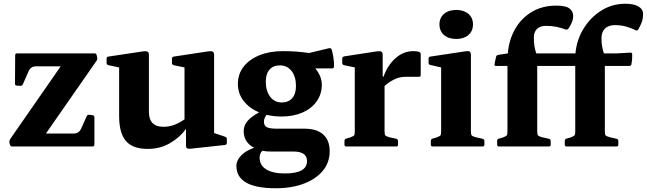

<svg xmlns="http://www.w3.org/2000/svg" viewBox="-20 -782 3453 1025"><path d="M443 -162Q447 -171 458 -169L475 -167Q484 -165 484 -155V-10Q484 0 474 0H45Q36 0 33 -10L30 -21Q29 -31 34 -39L304 -428H175Q157 -428 147.5 -421Q138 -414 132 -400L102 -332Q98 -323 88 -324L70 -325Q60 -325 60 -335L61 -487Q61 -497 71 -497H485Q495 -497 496 -487L499 -475Q501 -465 495 -457L225 -69H370Q388 -69 397.5 -75.5Q407 -82 413 -95Z M768 13Q689 13 652.5 -29Q616 -71 616 -163V-422L559 -434Q549 -437 549 -446V-469Q549 -479 559 -480L745 -508Q761 -510 768 -506Q775 -502 775 -488V-185Q775 -105 853 -105Q909 -105 965 -145V-422L907 -434Q898 -437 898 -446V-469Q898 -479 908 -480L1093 -508Q1110 -510 1116.5 -506Q1123 -502 1123 -488V-72L1182 -52Q1191 -49 1191 -39V-19Q1191 -9 1181 -8L996 12Q973 14 973 -3V-94Q940 -48 887 -17.5Q834 13 768 13Z M1452 223Q1242 223 1242 103Q1242 74 1268 47.5Q1294 21 1337 7Q1281 -22 1281 -82Q1281 -111 1300 -134.5Q1319 -158 1363 -182Q1311 -204 1280.5 -243.5Q1250 -283 1250 -334Q1250 -387 1280.5 -426Q1311 -465 1365 -487Q1419 -509 1490 -509Q1530 -509 1563.5 -506.5Q1597 -504 1630 -499L1738 -525Q1747 -526 1751 -517Q1756 -500 1760 -474.5Q1764 -449 1763 -427Q1763 -417 1753 -417H1663Q1698 -375 1698 -330Q1698 -280 1671 -241.5Q1644 -203 1595.5 -181.5Q1547 -160 1483 -160Q1441 -160 1403 -169Q1389 -150 1389 -133Q1389 -110 1405.5 -102.5Q1422 -95 1457 -95H1606Q1671 -95 1705.5 -64Q1740 -33 1740 25Q1740 85 1704 129Q1668 173 1603 198Q1538 223 1452 223ZM1484 -235Q1520 -235 1540 -258Q1560 -281 1560 -323Q1560 -373 1536.5 -403Q1513 -433 1474 -433Q1439 -433 1419 -410.5Q1399 -388 1399 -346Q1399 -297 1422 -266Q1445 -235 1484 -235ZM1366 59Q1366 100 1401 122Q1436 144 1501 144Q1619 144 1619 78Q1619 52 1600.5 39.5Q1582 27 1549 27H1428Q1402 27 1380 23Q1366 38 1366 59Z M1828 0Q1819 0 1819 -10V-29Q1819 -39 1828 -42L1849 -48Q1867 -55 1870.5 -59.5Q1874 -64 1874 -81V-422L1817 -434Q1807 -437 1807 -446V-469Q1807 -478 1817 -481L1993 -508Q2010 -510 2016.5 -506Q2023 -502 2023 -488V-377L2027 -371Q2048 -432 2090.5 -470.5Q2133 -509 2187 -509Q2226 -509 2226 -494V-381Q2226 -372 2216 -372H2147Q2119 -372 2096 -363Q2062 -349 2033 -323V-83Q2033 -65 2036.5 -60Q2040 -55 2056 -50L2096 -41Q2105 -38 2105 -28V-10Q2105 0 2095 0Z M2289 0Q2280 0 2280 -10V-29Q2280 -39 2289 -42L2310 -48Q2328 -55 2331.5 -59.5Q2335 -64 2335 -81V-422L2278 -435Q2268 -437 2268 -447V-469Q2268 -479 2278 -480L2464 -508Q2480 -511 2487 -507Q2494 -503 2494 -488V-83Q2494 -65 2497.5 -60Q2501 -55 2517 -50L2557 -41Q2566 -38 2566 -28V-10Q2566 0 2556 0ZM2416 -574Q2375 -574 2350.5 -595Q2326 -616 2326 -652Q2326 -687 2350.5 -708Q2375 -729 2416 -729Q2456 -729 2480.5 -708Q2505 -687 2505 -652Q2505 -616 2480.5 -595Q2456 -574 2416 -574Z M2643 0Q2634 0 2634 -10V-29Q2634 -39 2643 -42L2665 -48Q2682 -55 2685.5 -59.5Q2689 -64 2689 -81V-430H2628Q2618 -430 2620 -440L2628 -478Q2630 -487 2640 -489L2691 -497Q2697 -570 2730.5 -628Q2764 -686 2820 -719Q2876 -752 2949 -752Q3001 -752 3020.5 -736.5Q3040 -721 3040 -697Q3040 -679 3032 -660.5Q3024 -642 3015 -630Q3008 -621 2999 -625Q2977 -633 2951.5 -638.5Q2926 -644 2896 -644Q2863 -644 2846.5 -627.5Q2830 -611 2830 -582Q2830 -555 2833 -535.5Q2836 -516 2843 -497H3052Q3059 -571 3096.5 -631Q3134 -691 3191.5 -726.5Q3249 -762 3318 -762Q3364 -762 3388.5 -747.5Q3413 -733 3413 -707Q3413 -680 3404.5 -659.5Q3396 -639 3387 -624Q3381 -616 3372 -621Q3347 -634 3319.5 -641Q3292 -648 3264 -648Q3229 -648 3210 -630Q3191 -612 3191 -578Q3191 -552 3194.5 -533Q3198 -514 3204 -497H3272L3345 -501Q3355 -502 3355 -492Q3356 -465 3351 -439Q3349 -430 3339 -430H3209V-83Q3209 -65 3212.5 -60Q3216 -55 3233 -50L3272 -41Q3281 -38 3281 -28V-10Q3281 0 3271 0H3005Q2995 0 2995 -10V-29Q2995 -39 3004 -42L3026 -48Q3043 -55 3047 -59.5Q3051 -64 3051 -81V-430H2848V-83Q2848 -65 2851.5 -60Q2855 -55 2871 -50L2911 -41Q2920 -38 2920 -28V-10Q2920 0 2910 0Z"/></svg>

Font: Hahmlet
Style: Bold
Weight: 700
Designer: Minjoo Ham & Mark Frömberg
Foundry: hypertype
Version: Version 1.002; ttfautohint (v1.8.3)